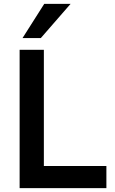

<svg xmlns="http://www.w3.org/2000/svg" viewBox="-20 -978 598 998"><path d="M82 0V-719H208V-115H533V0ZM97 -780 210 -958H347L192 -780Z"/></svg>

Font: Nunitoga
Style: Bold
Weight: 700
Designer: Vernon Adams
Foundry: Vernon Adams
Version: Version 1.0